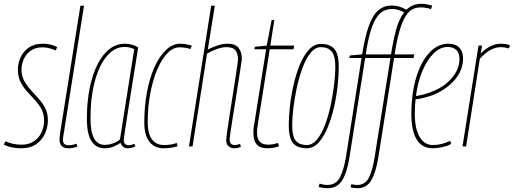

<svg xmlns="http://www.w3.org/2000/svg" viewBox="-33 -770 2703 1010"><path d="M-13 -9 -4 -27Q33 -9 81 -9Q119 -9 145.5 -27Q172 -45 185.5 -74Q199 -103 199 -136Q199 -170 185 -196Q171 -222 150.5 -244Q130 -266 109.5 -288.5Q89 -311 75 -339Q61 -367 61 -405Q61 -436 75 -467.5Q89 -499 118 -519.5Q147 -540 193 -540Q213 -540 234 -535Q255 -530 268 -522L260 -505Q245 -511 227.5 -516Q210 -521 189 -521Q154 -521 129.5 -504Q105 -487 92.5 -460Q80 -433 80 -403Q80 -371 94 -345.5Q108 -320 128.5 -297Q149 -274 170 -251Q191 -228 205 -200.5Q219 -173 219 -137Q219 -103 204.5 -69Q190 -35 158.5 -12.5Q127 10 78 10Q25 10 -13 -9Z M390 -740H409L305 -85Q302 -66 300 -54Q298 -42 298 -32Q298 -21 305 -13.5Q312 -6 331 -6Q346 -6 370 -14L374 1Q351 10 328 10Q302 10 291 -2.5Q280 -15 280 -36Q280 -42 281 -49.5Q282 -57 282 -63Z M639 10Q624 10 614 1.5Q604 -7 601 -19Q585 -7 564 1.5Q543 10 519 10Q424 10 424 -143Q424 -258 448.5 -347.5Q473 -437 518 -488.5Q563 -540 624 -540Q663 -540 694 -521Q673 -393 659.5 -306.5Q646 -220 637.5 -167Q629 -114 625 -86.5Q621 -59 619.5 -48.5Q618 -38 618 -36Q618 -6 643 -6Q651 -6 658.5 -8Q666 -10 674 -14L679 0Q659 10 639 10ZM598 -36 673 -511Q652 -523 622 -523Q571 -523 530.5 -476.5Q490 -430 466.5 -345Q443 -260 443 -145Q443 -8 518 -8Q539 -8 560.5 -15.5Q582 -23 598 -36Z M828 10Q779 10 752.5 -25Q726 -60 726 -126Q726 -210 740 -285Q754 -360 780 -417.5Q806 -475 840.5 -507.5Q875 -540 915 -540Q942 -540 976 -530L969 -512Q943 -521 912 -521Q877 -521 846.5 -489Q816 -457 793 -401.5Q770 -346 757 -275.5Q744 -205 744 -129Q744 -7 832 -7Q850 -7 867 -10Q884 -13 897 -18L901 -1Q886 4 868 7Q850 10 828 10Z M1175 -35Q1175 -7 1203 -7Q1208 -7 1214.5 -8.5Q1221 -10 1230 -13L1234 2Q1224 7 1215.5 8.5Q1207 10 1199 10Q1182 10 1169.5 -0.5Q1157 -11 1157 -32Q1157 -41 1161.5 -74Q1166 -107 1173 -152.5Q1180 -198 1188 -248Q1196 -298 1203 -343.5Q1210 -389 1214.5 -420.5Q1219 -452 1219 -459Q1219 -486 1206.5 -504Q1194 -522 1158 -522Q1135 -522 1107.5 -512Q1080 -502 1056 -488L980 0H961L1078 -740H1097L1060 -509Q1084 -522 1111.5 -531Q1139 -540 1166 -540Q1205 -540 1222 -518Q1239 -496 1239 -462Q1239 -454 1234 -422.5Q1229 -391 1222 -345Q1215 -299 1207 -249Q1199 -199 1191.5 -153Q1184 -107 1179.5 -75Q1175 -43 1175 -35Z M1429 -18 1435 0Q1418 5 1403 7.5Q1388 10 1376 10Q1333 10 1316.5 -11Q1300 -32 1300 -67Q1300 -78 1300.5 -90Q1301 -102 1304 -115L1367 -511H1305L1308 -524L1370 -530L1396 -665H1410L1389 -530H1514L1511 -511H1386L1323 -115Q1321 -103 1320 -92.5Q1319 -82 1319 -73Q1319 -41 1333 -25Q1347 -9 1379 -9Q1391 -9 1404 -11.5Q1417 -14 1429 -18Z M1580 10Q1534 10 1510 -15.5Q1486 -41 1486 -114Q1486 -155 1492 -210Q1498 -265 1511 -322.5Q1524 -380 1544 -429Q1564 -478 1592 -508.5Q1620 -539 1656 -539Q1701 -539 1725 -513.5Q1749 -488 1749 -415Q1749 -374 1743 -318.5Q1737 -263 1724 -206Q1711 -149 1691 -100Q1671 -51 1643.5 -20.5Q1616 10 1580 10ZM1580 -7Q1611 -7 1635.5 -37.5Q1660 -68 1678 -116.5Q1696 -165 1707.5 -221Q1719 -277 1725 -328.5Q1731 -380 1731 -416Q1731 -478 1711 -500Q1691 -522 1655 -522Q1625 -522 1600.5 -491.5Q1576 -461 1558 -412Q1540 -363 1528 -307Q1516 -251 1510 -199.5Q1504 -148 1504 -113Q1504 -50 1524 -28.5Q1544 -7 1580 -7Z M1692 220Q1664 220 1643 213L1648 196Q1670 203 1689 203Q1735 203 1755.5 162.5Q1776 122 1787 55L1869 -465H1805L1807 -478L1872 -484Q1887 -578 1907.5 -634.5Q1928 -691 1957.5 -716Q1987 -741 2027 -741Q2047 -741 2065 -736Q2083 -731 2105 -719Q2137 -750 2183 -750Q2210 -750 2241 -740L2234 -722Q2220 -727 2206.5 -729Q2193 -731 2179 -731Q2157 -731 2137.5 -721.5Q2118 -712 2101 -685.5Q2084 -659 2069.5 -610.5Q2055 -562 2043 -484H2146L2143 -465H2040L1957 59Q1944 137 1920 178.5Q1896 220 1848 220Q1826 220 1811 215L1815 199Q1833 203 1846 203Q1889 203 1908.5 162.5Q1928 122 1938 55L2021 -465H1888L1805 59Q1793 137 1767 178.5Q1741 220 1692 220ZM1891 -484H2024Q2035 -556 2050.5 -613Q2066 -670 2093 -705Q2073 -715 2058 -719Q2043 -723 2031 -723Q1993 -723 1967 -700Q1941 -677 1922.5 -624.5Q1904 -572 1891 -484Z M2341 -13Q2321 -2 2294 4Q2267 10 2243 10Q2187 10 2159 -36.5Q2131 -83 2131 -169Q2131 -279 2156.5 -362.5Q2182 -446 2226 -493Q2270 -540 2325 -540Q2364 -540 2383.5 -519Q2403 -498 2403 -464Q2403 -401 2359.5 -350.5Q2316 -300 2247 -271Q2223 -262 2199 -256Q2175 -250 2153 -247Q2149 -209 2149 -170Q2149 -94 2174 -50.5Q2199 -7 2244 -7Q2289 -7 2335 -29ZM2322 -523Q2283 -523 2249 -490Q2215 -457 2190 -399Q2165 -341 2155 -265Q2200 -271 2247 -291Q2308 -316 2346 -362Q2384 -408 2384 -460Q2384 -491 2367.5 -507Q2351 -523 2322 -523Z M2503 -530 2495 -488Q2547 -540 2602 -540Q2630 -540 2650 -532L2643 -515Q2621 -522 2600 -522Q2575 -522 2548.5 -508Q2522 -494 2491 -461L2419 0H2400L2484 -530Z"/></svg>

Font: Georama Condensed Thin
Style: Italic
Weight: 100
Width: 3
Italic angle: -9°
Designer: Jean-Baptiste Levee
Foundry: Production Type
Version: Version 1.000